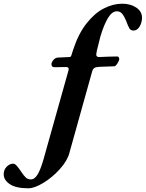

<svg xmlns="http://www.w3.org/2000/svg" viewBox="-221 -726 787 1037"><path d="M-201 215Q-201 191 -185 174.5Q-169 158 -149 158Q-141 158 -130.5 169.5Q-120 181 -107 201Q-93 222 -82 232.5Q-71 243 -55 243Q-34 243 -18 216.5Q-2 190 13 138L149 -346Q150 -349 150 -354Q150 -364 135 -364L75 -363Q65 -363 61 -367Q57 -371 57 -380Q57 -389 67 -401.5Q77 -414 91 -415L154 -418Q159 -418 161.5 -421Q164 -424 166 -432L174 -457Q202 -543 246 -599Q290 -655 340 -680.5Q390 -706 439 -706Q484 -706 515 -685Q546 -664 546 -631Q546 -604 533 -582.5Q520 -561 500 -561Q485 -561 478 -572.5Q471 -584 460 -614Q450 -638 439 -651.5Q428 -665 410 -665Q384 -665 362 -628.5Q340 -592 321 -528Q313 -498 302 -452L299 -433V-430Q299 -418 315 -418Q333 -418 365 -420L413 -421Q417 -421 420 -417Q423 -413 423 -407Q423 -398 413 -383Q403 -368 396 -368L315 -365Q297 -364 289 -359Q281 -354 277 -341L223 -148Q209 -97 191.5 -35Q174 27 154 99Q143 142 102.5 187Q62 232 13.5 261.5Q-35 291 -68 291Q-134 291 -167.5 269Q-201 247 -201 215Z"/></svg>

Font: EB Garamond
Style: Bold Italic
Weight: 700
Italic angle: -17.2°
Designer: Georg Duffner and Octavio Pardo
Foundry: Georg Duffner
Version: Version 1.000